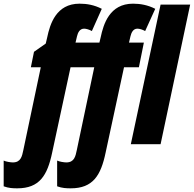

<svg xmlns="http://www.w3.org/2000/svg" viewBox="-130 -785 1055 1045"><path d="M-36 240C85 240 128 170 154 45L254 -419H383L288 32C281 66 274 99 231 99C219 99 193 95 181 89V229C208 239 231 240 255 240C376 240 419 170 445 45L545 -419H626L653 -553H572L580 -587C585 -608 595 -629 618 -629C629 -629 646 -624 660 -616L715 -737C674 -758 633 -765 594 -765C466 -765 433 -653 418 -582L411 -553H281L289 -587C294 -608 304 -629 328 -629C339 -629 356 -624 370 -616L424 -737C383 -758 343 -765 303 -765C175 -765 142 -653 127 -582L119 -548L55 -503L38 -419H92L-3 32C-10 66 -17 99 -60 99C-72 99 -98 95 -110 89V229C-83 239 -60 240 -36 240ZM582 0H744L905 -760H744Z"/></svg>

Font: Noto Sans UI Condensed Black
Style: Italic
Weight: 900
Width: 3
Italic angle: -192°
Designer: Monotype Design Team
Foundry: Monotype Imaging Inc.
Version: Version 1.901